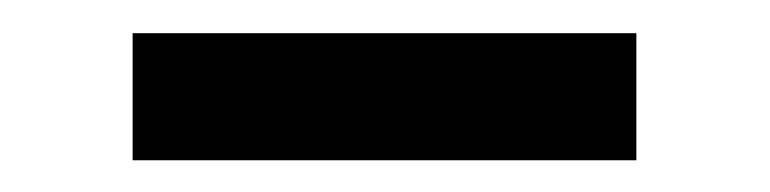

<svg xmlns="http://www.w3.org/2000/svg" viewBox="-20 -413 473 118"><path d="M371.1 -314.5H61.5V-392.6H371.1Z"/></svg>

Font: WEMIX Pretendard Variable
Style: Regular
Weight: 400
Designer: Base glyphs from Inter by Rasmus Andersson; Hangeul glyphs from Noto Sans CJK(Source Han Sans) by Jang Soo-young and Kan
Foundry: Kil Hyung-jin
Version: Version 1.000;Glyphs 3.2 (3208)